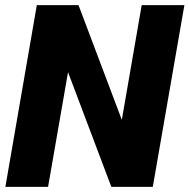

<svg xmlns="http://www.w3.org/2000/svg" viewBox="-20 -731 741 751"><path d="M701.2 -710.9 577.6 0H415.5L246.1 -448.7L168 0H1L124 -710.9H287.1L456.5 -262.2L534.2 -710.9Z"/></svg>

Font: Mardoto Black
Style: Italic
Weight: 900
Italic angle: -12°
Designer: Christian Robertson, Vahan Hovhannisyan
Foundry: Google
Version: Version 1.000